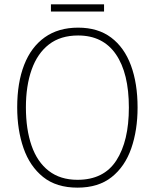

<svg xmlns="http://www.w3.org/2000/svg" viewBox="-20 -852 711 882"><path d="M612 -358Q612 -254 583 -170.5Q554 -87 493 -38.5Q432 10 336 10Q239 10 178 -39Q117 -88 88 -171.5Q59 -255 59 -359Q59 -472 91 -554Q123 -636 185.5 -680.5Q248 -725 339 -725Q430 -725 490.5 -679.5Q551 -634 581.5 -551.5Q612 -469 612 -358ZM99 -359Q99 -258 125 -183Q151 -108 204 -67Q257 -26 336 -26Q457 -26 514.5 -115Q572 -204 572 -358Q572 -516 512.5 -602.5Q453 -689 339 -689Q258 -689 205 -648Q152 -607 125.5 -532.5Q99 -458 99 -359ZM458 -832V-799H214V-832Z"/></svg>

Font: Noto Sans Gurmukhi SemiCondensed ExtraLight
Style: Regular
Weight: 200
Width: 4
Designer: Jelle Bosma - Monotype Design Team
Foundry: Monotype Imaging Inc.
Version: Version 2.004; ttfautohint (v1.8.4.7-5d5b)